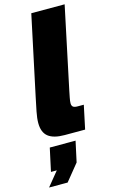

<svg xmlns="http://www.w3.org/2000/svg" viewBox="-151 -763 640 1079"><g transform="rotate(-15 168.5 -224.0)"><path d="M154 0Q90 0 59 -24.5Q28 -49 28 -104Q28 -131 35.5 -169Q43 -207 52 -249L150 -710H344L244 -236Q240 -216 236 -196Q232 -176 232 -164Q232 -150 239.5 -143.5Q247 -137 266 -137H302L273 0ZM-7 262 60 180H26L55 46H205L179 166L101 262Z"/></g></svg>

Font: Geist Black
Style: Italic
Weight: 900
Italic angle: -12°
Designer: Basement.studio, Andrés Briganti, Mateo Zaragoza
Foundry: Basement.studio, Vercel, Andrés Briganti, Guido Ferreyra, Mateo Zaragoza
Version: Version 1.500; ttfautohint (v1.8.4.7-5d5b)